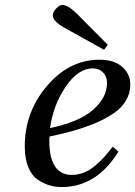

<svg xmlns="http://www.w3.org/2000/svg" viewBox="-20 -743 546 775"><path d="M80 -152Q80 -286 163 -388Q255 -502 382 -502Q441 -502 473.5 -473Q506 -444 506 -402Q506 -348 464 -306Q386 -234 180 -192Q179 -185 179 -176Q179 -37 270 -37Q297 -37 321.5 -47.5Q346 -58 368 -77.5Q390 -97 403.5 -112.5Q417 -128 435 -151L458 -131Q370 12 229 12Q204 12 181 5.5Q158 -1 133.5 -17Q109 -33 94.5 -67.5Q80 -102 80 -152ZM182 -226Q301 -251 356.5 -300.5Q412 -350 412 -408Q412 -434 396 -450.5Q380 -467 354 -467Q296 -467 245.5 -393.5Q195 -320 182 -226ZM193 -680Q193 -694 206.5 -708.5Q220 -723 232 -723Q256 -723 296 -682L415 -562L400 -542L249 -626Q193 -656 193 -680Z"/></svg>

Font: Lingua Franca
Style: Italic
Weight: 400
Italic angle: -13°
Version: Version 1.19